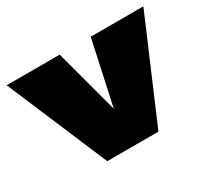

<svg xmlns="http://www.w3.org/2000/svg" viewBox="-114 -730 987 910"><g transform="rotate(-30 379.5 -275.0)"><path d="M238 0 5 -550H295L389 -200L465 -550H753L518 0Z"/></g></svg>

Font: Georama Expanded Black
Style: Regular
Weight: 900
Width: 7
Designer: Jean-Baptiste Levee
Foundry: Production Type
Version: Version 1.000